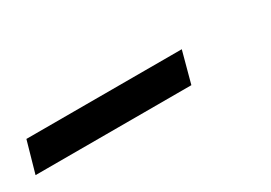

<svg xmlns="http://www.w3.org/2000/svg" viewBox="-51 -179 426 302"><g transform="rotate(-30 162.5 -28.0)"><path d="M-20.2 -55.5H262L246.8 1H-36.2Z"/></g></svg>

Font: Emberly Black
Style: Italic
Weight: 900
Italic angle: -12°
Designer: Rajesh Rajput
Foundry: Rajesh Rajput
Version: Version 1.000